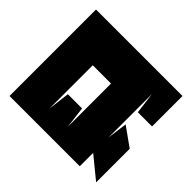

<svg xmlns="http://www.w3.org/2000/svg" viewBox="-152 -821 1003 1003"><g transform="rotate(-45 349.5 -319.5)"><path d="M131 -445 252 -430V-325L131 -310H451V-445ZM243 -120 354 -105 279 0H31L129 -120H30V-639H669V0H444V-105L564 -120Z"/></g></svg>

Font: Banana Brick
Style: Regular
Weight: 400
Designer: artmaker
Foundry: artmaker
Version: Version 4.000 2011 initial release